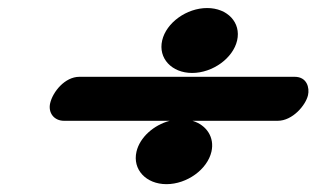

<svg xmlns="http://www.w3.org/2000/svg" viewBox="-20 -498 791 480"><path d="M460.3 -315.6C511.5 -315.6 562.6 -352.4 572.8 -396.8C583.1 -441.3 548.9 -477.9 497.8 -477.9C446.7 -477.9 395.6 -441.3 385.4 -396.8C375.1 -352.4 409.2 -315.6 460.3 -315.6ZM178.6 -306C141.9 -306 111.8 -267.9 105.4 -240C99.9 -216.3 114.8 -196 140.2 -196H404.3C364.3 -185.4 329.5 -154.7 321.2 -118.8C310.9 -74.4 345 -37.6 396.2 -37.6C447.4 -37.6 498.4 -74.4 508.6 -118.8C516.9 -154.7 496.3 -185.4 461.2 -196H674.2C711.6 -196 744.3 -235.1 750 -260C754.2 -278.3 747.7 -306 716.6 -306Z"/></svg>

Font: Linux Libertine Mono O 
Style: Mono Bold Oblique
Weight: 400
Italic angle: -13°
Designer: Philipp H. Poll
Foundry: Philipp H. Poll
Version: Version 5.1.7